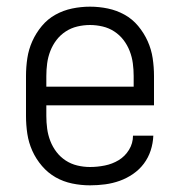

<svg xmlns="http://www.w3.org/2000/svg" viewBox="-20 -548 540 576"><path d="M250 8Q223 8 196.5 2.5Q170 -3 147 -16Q124 -29 106 -50Q88 -71 77 -95.5Q66 -120 62 -146.5Q58 -173 58 -200V-320Q58 -347 62 -373.5Q66 -400 77 -424.5Q88 -449 105.5 -470Q123 -491 146.5 -504Q170 -517 196.5 -522.5Q223 -528 250 -528Q277 -528 303.5 -522.5Q330 -517 353.5 -504Q377 -491 394.5 -470Q412 -449 423 -424.5Q434 -400 438 -373.5Q442 -347 442 -320V-232H119V-200Q119 -181 121.5 -162Q124 -143 131 -125Q138 -107 149.5 -92Q161 -77 177 -66.5Q193 -56 212 -51.5Q231 -47 250 -47Q272 -47 294.5 -51.5Q317 -56 336 -67.5Q355 -79 367 -98.5Q379 -118 379 -141H440Q439 -118 432 -96.5Q425 -75 411.5 -57Q398 -39 379 -26Q360 -13 339 -5.5Q318 2 295.5 5Q273 8 250 8ZM119 -288H381V-320Q381 -339 378.5 -358Q376 -377 369 -395Q362 -413 350.5 -428Q339 -443 323 -453.5Q307 -464 288 -468.5Q269 -473 250 -473Q231 -473 212 -468.5Q193 -464 177 -453.5Q161 -443 149.5 -428Q138 -413 131 -395Q124 -377 121.5 -358Q119 -339 119 -320Z"/></svg>

Font: Iosevka Light
Style: Regular
Weight: 300
Monospace: yes
Designer: Belleve Invis
Foundry: Belleve Invis
Version: Version 32.5.0; ttfautohint (v1.8.4)